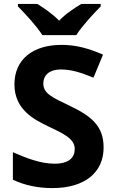

<svg xmlns="http://www.w3.org/2000/svg" viewBox="-20 -954 591 984"><path d="M197 -774H371C399 -819 460 -885 496 -921V-934H397C362 -913 317 -884 283 -848C248 -884 206 -912 171 -934H72V-921C109 -884 169 -819 197 -774ZM511 -198C511 -310 446 -360 337 -412C247 -455 202 -475 202 -526C202 -569 234 -598 291 -598C345 -598 393 -583 459 -556L508 -674C434 -706 370 -724 296 -724C147 -724 54 -649 54 -521C54 -391 158 -340 224 -308C303 -270 363 -244 363 -191C363 -147 334 -115 260 -115C188 -115 114 -144 46 -174V-33C104 -5 174 10 248 10C416 10 511 -71 511 -198Z"/></svg>

Font: Noto Sans Bassa Vah
Style: Bold
Weight: 700
Designer: Monotype Design Team
Foundry: Monotype Imaging Inc.
Version: Version 2.002